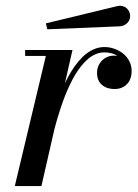

<svg xmlns="http://www.w3.org/2000/svg" viewBox="-20 -629 465 649"><path d="M385 -540 140 -530 135 -550 375 -608Q385.5 -610.5 393.9 -608.5Q402.2 -606.5 408 -601.2Q413.8 -596 416.9 -589.1Q420 -582.2 420 -575Q420 -560.9 409.7 -550.8Q399.4 -540.8 385 -540ZM135 -440H65V-460H225L199.4 -347.5Q209.5 -368.8 220.4 -386.7Q231.2 -404.6 244.2 -420.2Q257.2 -435.9 270.9 -446.8Q284.6 -457.6 300.6 -463.8Q316.5 -470 333 -470Q350.2 -470 366.8 -464.1Q383.2 -458.2 396.2 -447.9Q409.2 -437.6 417.1 -422.2Q425 -406.8 425 -389Q425 -371.8 418.6 -358.1Q412.1 -344.5 398.8 -336.2Q385.4 -328 367 -328Q341 -328 324.5 -342.2Q308 -356.4 308 -383Q308 -399.9 316.2 -413.4Q324.5 -426.9 337.4 -433.9Q350.4 -441 365 -441Q367.8 -441 371.2 -440.5Q374.8 -440 376 -440Q368.9 -445.8 356.9 -448.9Q345 -452 333 -452Q318.5 -452 304.6 -446.4Q290.8 -440.8 278.9 -431Q267 -421.2 255.6 -407.1Q244.1 -393 234.6 -377.2Q225.1 -361.5 216.1 -342.4Q207 -323.2 199.8 -305Q192.6 -286.8 185.8 -266.2Q178.9 -245.8 173.9 -228.6Q168.9 -211.4 164.1 -193.1L120 0H30Z"/></svg>

Font: Bodoni* 11
Style: Italic
Weight: 400
Italic angle: -13°
Version: Version 1.002